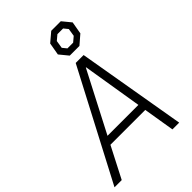

<svg xmlns="http://www.w3.org/2000/svg" viewBox="-289 -1054 1165 1165"><g transform="rotate(-45 293.0 -471.5)"><path d="M348 -700H416L536 0H478L445 -200H146L43 0H-19ZM437 -251 374 -637H372L172 -251ZM308 -813 322 -893 381 -943H463L509 -887L495 -807L437 -757H354ZM424 -798 456 -825 464 -875 442 -902H393L361 -875L353 -825L375 -798Z"/></g></svg>

Font: Chakra Petch Light
Style: Italic
Weight: 300
Italic angle: -10°
Designer: Katatrad Aksorn Co.,Ltd.
Foundry: Cadson Demak Co.,Ltd.
Version: Version 1.000; ttfautohint (v1.6)